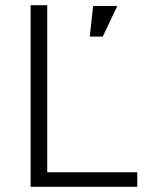

<svg xmlns="http://www.w3.org/2000/svg" viewBox="-20 -720 569 740"><path d="M98 0V-700H162V-56H509V0ZM326 -579 339 -697H432L376 -579Z"/></svg>

Font: Inclusive Sans Light
Style: Regular
Weight: 300
Designer: Olivia King
Foundry: Olivia King
Version: Version 2.004